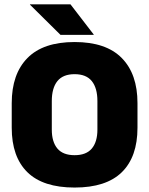

<svg xmlns="http://www.w3.org/2000/svg" viewBox="-20 -847 687 884"><path d="M323.5 16.5Q178 16.5 106 -54.2Q34 -125 34 -259V-372Q34 -506.5 106.5 -580Q179 -653.5 323.5 -653.5Q468 -653.5 540.5 -580Q613 -506.5 613 -372V-259Q613 -125 541 -54.2Q469 16.5 323.5 16.5ZM323.5 -132.5Q377 -132.5 402.8 -163.2Q428.5 -194 428.5 -250V-381.5Q428.5 -441.5 402.8 -473.5Q377 -505.5 323.5 -505.5Q270 -505.5 244.2 -473.5Q218.5 -441.5 218.5 -381.5V-250Q218.5 -194 244.2 -163.2Q270 -132.5 323.5 -132.5ZM304.5 -827 411.5 -688V-686.5H258.5L118 -825.5V-827Z"/></svg>

Font: Anek Latin ExtraBold
Style: Regular
Weight: 800
Designer: Yesha Goshar
Foundry: Ek Type
Version: Version 1.003